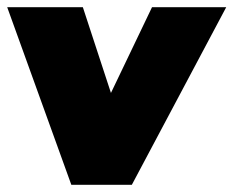

<svg xmlns="http://www.w3.org/2000/svg" viewBox="-28 -513 648 533"><path d="M600 -493 338 0H170L-8 -493H202L280 -255L394 -493Z"/></svg>

Font: Nunito Sans Heavy Heavy
Style: Italic
Weight: 400
Italic angle: -4.541°
Designer: Vernon Adams
Foundry: Vernon Adams
Version: Version 2.002